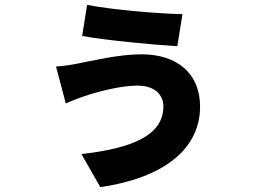

<svg xmlns="http://www.w3.org/2000/svg" viewBox="-20 -686 1040 785"><path d="M648 -251C648 -133 522 -80 313 -56L390 79C659 40 798 -83 798 -250C798 -386 704 -464 558 -464C467 -464 354 -437 297 -426C273 -421 239 -416 209 -414L249 -263C268 -272 307 -287 329 -294C376 -310 472 -336 541 -336C618 -336 648 -294 648 -251ZM336 -666 316 -539C406 -522 605 -503 705 -497L726 -628C619 -631 447 -645 336 -666Z"/></svg>

Font: Noto Sans Korean Black
Style: Bold
Weight: 900
Designer: Ryoko NISHIZUKA (kana & ideographs); Paul D. Hunt (Latin, Greek & Cyrillic); Wenlong ZHANG (bopomofo); Sandoll Communica
Foundry: Adobe Systems Incorporated
Version: Version 1.000;PS 1;hotconv 1.0.78;makeotf.lib2.5.61930